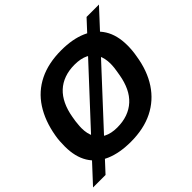

<svg xmlns="http://www.w3.org/2000/svg" viewBox="-187 -941 1195 1195"><g transform="rotate(-45 410.5 -343.5)"><path d="M363 12Q264 12 194 -18Q124 -48 87.5 -108Q51 -168 51 -258Q51 -281 52.5 -304Q54 -327 58 -349Q77 -459 128 -537.5Q179 -616 262 -657Q345 -698 459 -698Q557 -698 627 -668Q697 -638 734.5 -578Q772 -518 772 -428Q772 -406 770 -384Q768 -362 764 -340Q747 -229 695 -150Q643 -71 559.5 -29.5Q476 12 363 12ZM365 -111Q416 -111 456.5 -125.5Q497 -140 527.5 -168Q558 -196 577.5 -237Q597 -278 606 -330Q609 -349 611.5 -363Q614 -377 615 -387.5Q616 -398 616.5 -406Q617 -414 617 -422Q617 -470 599 -505Q581 -540 544.5 -558Q508 -576 454 -576Q404 -576 363.5 -561.5Q323 -547 293 -519Q263 -491 243.5 -450Q224 -409 215 -357Q211 -338 209.5 -324Q208 -310 207 -299.5Q206 -289 205.5 -281Q205 -273 205 -265Q205 -217 223 -182.5Q241 -148 277 -129.5Q313 -111 365 -111ZM-5 46 717 -733H826L105 46Z"/></g></svg>

Font: Archivo SemiBold
Style: Bold Italic
Weight: 700
Italic angle: -10°
Version: Version 2.001